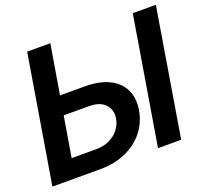

<svg xmlns="http://www.w3.org/2000/svg" viewBox="-124 -879 1111 1031"><g transform="rotate(-20 431.5 -364.0)"><path d="M168.5 -446.3H354Q437.5 -446.3 492.7 -419.2Q547.9 -392.1 571.8 -342.8Q595.7 -293.5 584.5 -226.6Q573.2 -159.7 532.7 -108.6Q492.2 -57.6 427.7 -28.8Q363.3 0 279.3 0H7.3L127.9 -727.5H260.3L156.7 -108.4H297.9Q341.8 -108.4 375 -125Q408.2 -141.6 428.7 -168.9Q449.2 -196.3 453.6 -228Q461.9 -273.9 431.9 -306.6Q401.9 -339.4 335.9 -338.9H150.9ZM863.3 -727.5 743.2 0H610.8L731.4 -727.5Z"/></g></svg>

Font: Inter Tight SemiBold
Style: Italic
Weight: 600
Italic angle: -9.39999°
Designer: Rasmus Andersson
Foundry: rsms
Version: Version 3.004